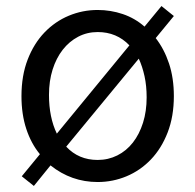

<svg xmlns="http://www.w3.org/2000/svg" viewBox="-20 -589 646 635"><path d="M199 -104Q240 -60 303 -60Q338 -60 368 -75Q398 -90 419.5 -117.5Q441 -145 453 -183Q465 -221 465 -267Q465 -305 458 -337Q451 -369 439 -395ZM408 -439Q366 -483 303 -483Q268 -483 238.5 -467.5Q209 -452 187.5 -424.5Q166 -397 154 -359Q142 -321 142 -275Q142 -201 168 -147ZM495 -463Q523 -427 539 -379Q555 -331 555 -271Q555 -204 534.5 -151Q514 -98 479 -61.5Q444 -25 398.5 -6Q353 13 303 13Q216 13 147 -42L92 26L52 -6L112 -79Q83 -114 67 -162.5Q51 -211 51 -271Q51 -339 71.5 -392Q92 -445 127 -481.5Q162 -518 207.5 -537Q253 -556 303 -556Q346 -556 386 -542.5Q426 -529 458 -501L514 -569L555 -536Z"/></svg>

Font: Kinto Sans
Style: Regular
Weight: 400
Designer: Authors: Ryoko NISHIZUKA  (kana & ideographs); Paul D. Hunt (Latin, Greek & Cyrillic); Wenlong ZHANG  (bopomofo); Sandol
Foundry: Adobe Systems Incorporated, ookami Inc.
Version: Version 0.001